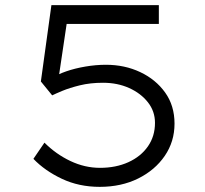

<svg xmlns="http://www.w3.org/2000/svg" viewBox="-20 -720 799 747"><path d="M368 7Q287 7 220.5 -24.5Q154 -56 110 -102L153 -165Q198 -120 254 -93.5Q310 -67 369 -67Q431 -67 479.5 -89Q528 -111 555.5 -150.5Q583 -190 583 -242Q583 -287 555.5 -322Q528 -357 482.5 -377.5Q437 -398 381 -398Q331 -398 290.5 -388Q250 -378 222.5 -366.5Q195 -355 183 -349L139 -403L180 -700H598V-627H221L242 -645L206 -403L188 -419Q205 -431 238 -442.5Q271 -454 312 -461Q353 -468 392 -468Q465 -468 525.5 -439.5Q586 -411 622.5 -360Q659 -309 659 -239Q659 -169 621 -113.5Q583 -58 517.5 -25.5Q452 7 368 7Z"/></svg>

Font: Lexend Zetta Light
Style: Regular
Weight: 300
Designer: Bonnie Shaver-Troup, Thomas Jockin
Foundry: Lexend
Version: Version 1.007